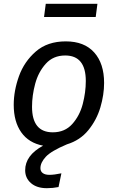

<svg xmlns="http://www.w3.org/2000/svg" viewBox="-20 -756 618 1007"><path d="M482 -667H211L220 -736H491ZM192 126Q192 143 204.5 152Q217 161 239 161Q264 161 302 153L287 225Q257 231 226 231Q173 231 142.5 204.5Q112 178 112 137Q112 59 206 8Q131 -6 91.5 -62Q52 -118 52 -206Q52 -280 79.5 -356.5Q107 -433 168 -486Q229 -539 325 -539Q422 -539 474 -481Q526 -423 526 -321Q526 -259 506.5 -193Q487 -127 443.5 -73.5Q400 -20 331 1Q248 36 220 66.5Q192 97 192 126ZM257 -62Q320 -62 359 -105.5Q398 -149 414 -210.5Q430 -272 430 -331Q430 -465 322 -465Q259 -465 220 -421.5Q181 -378 164.5 -316.5Q148 -255 148 -196Q148 -62 257 -62Z"/></svg>

Font: Fira Sans
Style: Italic
Weight: 400
Italic angle: -8°
Designer: bBox Type GmbH & Carrois Corporate GbR & Edenspiekermann AG
Foundry: bBox Type GmbH & Carrois Corporate GbR & Edenspiekermann AG
Version: Version 4.301